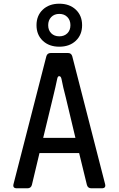

<svg xmlns="http://www.w3.org/2000/svg" viewBox="-20 -1016 640 1036"><path d="M71 0Q47 0 53 -23L230 -712Q235 -730 254 -730H347Q365 -730 370 -712L547 -23Q553 0 529 0H473Q454 0 449 -18L407 -190H193L152 -18Q147 0 128 0ZM213 -272H387L335 -490Q327 -519 321.5 -544Q316 -569 312 -589Q309 -604 300.5 -605Q292 -606 289 -592Q285 -572 279 -546Q273 -520 266 -491ZM300 -764Q245 -764 211 -796Q177 -828 177 -880Q177 -932 211 -964Q245 -996 300 -996Q355 -996 389 -964Q423 -932 423 -880Q423 -828 389 -796Q355 -764 300 -764ZM300 -820Q327 -820 343.5 -836.5Q360 -853 360 -880Q360 -907 343.5 -924Q327 -941 300 -941Q273 -941 256.5 -924Q240 -907 240 -880Q240 -853 256.5 -836.5Q273 -820 300 -820Z"/></svg>

Font: Pitagon Sans Mono Medium
Style: Regular
Weight: 500
Monospace: yes
Designer: Travis Tran
Foundry: Pitagon
Version: Version 1.001; ttfautohint (v1.8.4.7-5d5b);gftools[0.9.26]